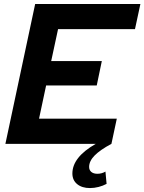

<svg xmlns="http://www.w3.org/2000/svg" viewBox="-20 -720 723 961"><path d="M430.3 221.3Q390.3 221.3 366.3 201.6Q342.3 182 342.3 148.3Q342.3 107.6 371.4 70.6Q400.4 33.6 459.3 0H7L156 -700H682.7L655.6 -574.1H270.6L236.2 -414.2H489.6L464.2 -292.1H210.8L175.4 -125.9H564.6L537.7 0Q481.5 30 453.8 58.1Q426.1 86.1 426.1 115.4Q426.1 131.5 437.2 140.7Q448.3 149.8 467.5 149.8Q489.3 149.8 507.8 138.8L513.5 200.3Q495.3 210.1 473.5 215.7Q451.6 221.3 430.3 221.3Z"/></svg>

Font: Red Hat Display
Style: Italic
Weight: 300
Italic angle: -12°
Designer: Pentagram, MCKL
Foundry: Pentagram, MCKL
Version: Version 1.023